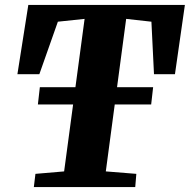

<svg xmlns="http://www.w3.org/2000/svg" viewBox="-20 -763 774 783"><path d="M118 0 124.5 -54 241.5 -64 325 -686 216 -674.5 140.5 -460.5H51L95.5 -743H734L693.5 -460.5H608L597.5 -674.5L494.5 -686L411.5 -64L536 -54L531.5 0ZM134.5 -337 142.5 -407.5H604.5L596.5 -337Z"/></svg>

Font: Merriweather 24pt Black
Style: Italic
Weight: 900
Italic angle: -7.8°
Designer: Eben Sorkin
Foundry: Eben Sorkin
Version: Version 2.101